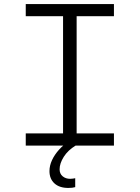

<svg xmlns="http://www.w3.org/2000/svg" viewBox="-20 -718 690 947"><path d="M291 0V-698H358V0ZM107 -698H542V-638H107ZM107 -60H542V0H107ZM351 205Q343 207 336 208Q329 209 317 209Q273 209 248.5 186.5Q224 164 224 126Q224 99 236.5 72Q249 45 271.5 20Q294 -5 322 -22L353 0Q315 23 294.5 55.5Q274 88 274 117Q274 139 289 151.5Q304 164 326 164Q334 164 339.5 163Q345 162 351 161Z"/></svg>

Font: Azeret Mono ExtraLight
Style: Regular
Weight: 250
Designer: Martin Vácha
Foundry: Displaay
Version: Version 1.002